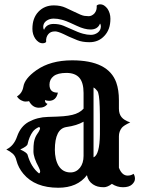

<svg xmlns="http://www.w3.org/2000/svg" viewBox="-20 -862 665 894"><path d="M384.8 -46.4Q340.3 12.2 251.5 12.2Q143.1 12.2 88.9 -52.7Q65.4 -80.6 56.6 -114.7Q51.8 -135.3 39.6 -146.2Q27.3 -157.2 9.3 -166Q44.4 -182.1 59.6 -226.6Q75.7 -273.4 113.3 -294.4Q153.8 -316.4 202.6 -317.6Q251.5 -318.8 274.9 -320.8Q298.3 -322.8 316.4 -327.1Q350.1 -335 369.1 -356V-429.2Q369.1 -477.5 349.4 -500Q329.6 -522.5 289.3 -522.5Q249 -522.5 229.7 -507.6Q210.4 -492.7 210.4 -467.8Q210.4 -429.7 249.5 -430.7Q241.7 -392.6 208.5 -392.6Q198.7 -392.6 189.5 -396V-394.5Q189.5 -381.8 201.2 -378.4Q189 -359.9 160.2 -360.4Q131.3 -360.8 115.2 -391.1Q107.9 -389.2 98.4 -389.2Q88.9 -389.2 77.4 -395.5Q65.9 -401.9 59.1 -413.1Q83.5 -427.7 88.9 -458.5Q94.7 -496.1 148.9 -534.7Q214.4 -581.1 315.9 -581.1Q484.4 -581.1 521.5 -477.5Q533.7 -442.9 533.7 -395.5V-356Q533.7 -332 545.7 -316.9Q557.6 -301.8 586.4 -292Q555.7 -277.8 546.9 -266.6Q533.7 -249.5 533.7 -227.5V-81.1Q547.9 -44.4 574.2 -44.4Q590.8 -44.4 601.6 -52.7Q608.4 -43.5 608.4 -29.5Q608.4 -15.6 594.5 -2.9Q580.6 9.8 552.7 9.8Q524.9 9.8 501 -5.9Q480 9.8 463.6 9.8Q447.3 9.8 435.3 6.6Q423.3 3.4 413.1 -3.4Q390.1 -18.6 384.8 -46.4ZM415.5 -129.4Q443.8 -140.6 445.3 -237.3Q445.3 -257.8 445.3 -284.2Q445.3 -310.5 445.1 -329.3Q444.8 -348.1 444.3 -365.2Q442.4 -426.8 433.1 -438.7Q423.8 -450.7 415.5 -454.6ZM235.4 -164.1Q235.4 -143.6 239.7 -124Q244.1 -104.5 252.9 -89.8Q272.5 -59.1 308.1 -59.1Q335 -59.1 352.5 -81.1Q369.1 -102.5 369.1 -136.2V-295.4Q337.9 -277.3 289.1 -270.5Q235.4 -262.2 235.4 -164.1ZM162.1 -54.2Q167 -57.6 167 -63Q167 -70.3 160.2 -83.5Q135.7 -128.4 135.7 -157.2Q135.7 -186 137.9 -198.7Q140.1 -211.4 143.8 -220.5Q147.5 -229.5 152.1 -236.3Q156.7 -243.2 160.2 -248.5Q166.5 -259.8 166.5 -263.9Q166.5 -268.1 162.1 -271Q142.1 -261.7 132.8 -249Q116.2 -226.6 108.4 -190.9Q106.4 -180.7 74.2 -166Q105.5 -151.9 108.4 -141.1Q125 -83 162.1 -54.2ZM194.8 -666.5Q189 -660.6 178.7 -660.6Q168.5 -660.6 159.9 -666.3Q151.4 -671.9 144.5 -681.6Q130.9 -701.7 130.9 -727.5Q130.9 -753.4 137.9 -772.9Q145 -792.5 158.2 -806.6Q186.5 -836.9 230.5 -836.9Q262.2 -836.9 286.1 -825.7L324.7 -807.6Q360.4 -789.6 373.3 -788.1Q386.2 -786.6 393.1 -786.6Q399.9 -786.6 407 -790Q414.1 -793.5 419.9 -799.8Q432.1 -814 430.2 -835.9Q436 -841.8 446.3 -841.8Q456.5 -841.8 465.1 -836.2Q473.6 -830.6 480.5 -821.3Q494.1 -800.8 494.1 -774.9Q494.1 -749 487.1 -729.5Q480 -710 466.8 -695.8Q439.5 -665.5 396.5 -665.5Q363.3 -665.5 339.6 -675Q315.9 -684.6 300.8 -691.4L276.4 -703.1Q249 -715.8 237.1 -715.8Q225.1 -715.8 217.8 -712.6Q210.4 -709.5 205.1 -703.1Q192.9 -689 194.8 -666.5ZM445.8 -752.4Q435.1 -724.6 401.4 -724.6Q374 -724.6 338.1 -741.5Q302.2 -758.3 289.3 -763.2Q276.4 -768.1 266.1 -770.5Q248.5 -775.4 229.5 -775.4Q210.4 -775.4 196 -765.1Q181.6 -754.9 181.2 -736.8Q181.2 -728 185.1 -723.1Q195.8 -750.5 230 -750.5Q254.9 -750.5 275.4 -742.2Q295.9 -733.9 312 -726.3Q328.1 -718.8 341.8 -713.4Q355.5 -708 366.2 -705.1Q385.7 -699.7 403.3 -699.7Q420.9 -699.7 435.1 -710.2Q449.2 -720.7 449.7 -738.8Q449.7 -747.6 445.8 -752.4Z"/></svg>

Font: Rye
Style: Regular
Weight: 400
Designer: Nicole Fally
Foundry: Nicole Fally
Version: Version 1.001